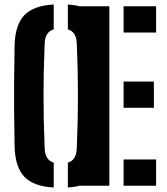

<svg xmlns="http://www.w3.org/2000/svg" viewBox="-20 -828 744 856"><path d="M219.5 8Q128.5 3 87.8 -40.8Q47 -84.5 45 -177Q43.5 -258.5 43 -329.8Q42.5 -401 43 -472Q43.5 -543 45 -623.5Q47 -716 87.8 -759.5Q128.5 -803 219.5 -808V-697Q180 -686 179 -630.5Q174 -510.5 174 -401.2Q174 -292 179 -170.5Q180 -114 219.5 -103ZM282.5 8V-103Q321.5 -113.5 322.5 -170.5Q327.5 -291 327.5 -400.2Q327.5 -509.5 322.5 -630.5Q321.5 -686.5 282.5 -697V-808Q370 -802 410 -758.5Q450 -715 453 -623.5Q456 -542.5 457 -471.5Q458 -400.5 457 -329.2Q456 -258 453 -177Q450 -85 410 -41.5Q370 2 282.5 8ZM335 0V-800H467.5V0ZM531 -683V-800H676V-683ZM531 -347.5V-464.5H666V-347.5ZM531 0V-117H676V0Z"/></svg>

Font: Big Shoulders Stencil Text ExtraBold
Style: Regular
Weight: 800
Designer: Patric King
Foundry: XO Type Co
Version: Version 1.000